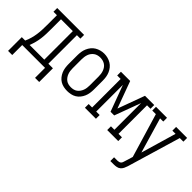

<svg xmlns="http://www.w3.org/2000/svg" viewBox="1 -1167 1998 1998"><g transform="rotate(45 1000.0 -168.0)"><path d="M418 147V0H82V147H21V-55H71Q86 -88 95.5 -122Q105 -156 110 -190.5Q115 -225 116.5 -260.5Q118 -296 118 -331V-475H67V-530H463V-475H412V-55H479V147ZM352 -55V-475H178V-331Q178 -296 177 -261Q176 -226 171.5 -191Q167 -156 158 -122Q149 -88 136 -55Z M750 8Q724 8 697.5 2.5Q671 -3 648.5 -16.5Q626 -30 609 -51Q592 -72 581.5 -96.5Q571 -121 567 -147.5Q563 -174 563 -200V-330Q563 -357 567 -383Q571 -409 581.5 -433.5Q592 -458 609 -479Q626 -500 648.5 -513.5Q671 -527 697 -534Q723 -541 750 -541Q777 -541 803 -534Q829 -527 851.5 -513.5Q874 -500 891 -479Q908 -458 918.5 -433.5Q929 -409 933 -383Q937 -357 937 -330V-200Q937 -174 933 -147.5Q929 -121 918.5 -96.5Q908 -72 891 -51Q874 -30 851.5 -16.5Q829 -3 802.5 2.5Q776 8 750 8ZM750 -47Q769 -47 787.5 -51.5Q806 -56 821 -67Q836 -78 847 -93.5Q858 -109 864.5 -126.5Q871 -144 873.5 -162.5Q876 -181 876 -200V-330Q876 -349 873.5 -367.5Q871 -386 864.5 -404Q858 -422 847 -437.5Q836 -453 820 -463.5Q804 -474 785.5 -478.5Q767 -483 748 -483Q730 -483 711.5 -478Q693 -473 678 -462Q663 -451 652 -436Q641 -421 635 -403.5Q629 -386 626.5 -367.5Q624 -349 624 -330V-200Q624 -181 626.5 -162.5Q629 -144 635.5 -126.5Q642 -109 653 -93.5Q664 -78 679 -67Q694 -56 712.5 -51.5Q731 -47 750 -47Z M1005 0V-55H1056V-475H1005V-530H1141L1250 -233L1359 -530H1495V-475H1444V-55H1495V0H1333V-55H1384V-448L1277 -159H1223L1116 -448V-55H1167V0Z M1584 205V150H1635Q1645 150 1656 147Q1667 144 1674.5 136.5Q1682 129 1685.5 118.5Q1689 108 1692 98L1719 10L1574 -475H1521V-530H1683V-475H1636L1750 -86L1864 -475H1817V-530H1979V-475H1926L1751 114Q1745 133 1736 152Q1727 171 1711.5 184Q1696 197 1675.5 201Q1655 205 1635 205Z"/></g></svg>

Font: Iosevka Slab Light
Style: Regular
Weight: 300
Monospace: yes
Designer: Belleve Invis
Foundry: Belleve Invis
Version: Version 11.1.0; ttfautohint (v1.8.3)